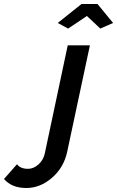

<svg xmlns="http://www.w3.org/2000/svg" viewBox="-228 -750 586 961"><path d="M61 -635 180 -730H260L338 -635L274 -607L207 -670L113 -607ZM-208 146 -143 72Q-126 95 -88 95Q-60 95 -35.5 73Q-11 51 -4 19L111 -523H222L108 11Q91 89 32 140Q-27 191 -96 191Q-169 191 -208 146Z"/></svg>

Font: Raleway-v4020 SemiBold
Style: Italic
Weight: 600
Italic angle: -12°
Designer: Matt McInerney, Pablo Impallari, Rodrigo Fuenzalida
Foundry: Matt McInerney, Pablo Impallari, Rodrigo Fuenzalida
Version: Version 4.020;PS 004.020;hotconv 1.0.88;makeotf.lib2.5.64775